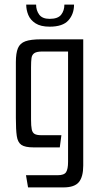

<svg xmlns="http://www.w3.org/2000/svg" viewBox="-20 -641 436 835"><path d="M102 174 93 121H231Q259 121 267.5 107.5Q276 94 276 63V-417H165Q140 -417 129.5 -410Q119 -403 117 -388.5Q115 -374 115 -348V-121Q115 -93 118 -78.5Q121 -64 130.5 -58.5Q140 -53 160 -53H247L240 0H126Q89 0 73 -11Q57 -22 53 -49.5Q49 -77 49 -128V-371Q49 -410 58 -431.5Q67 -453 90.5 -461.5Q114 -470 159 -470H342V79Q342 128 323 151Q304 174 256 174ZM196 -525Q157 -525 134.5 -539.5Q112 -554 103 -576Q94 -598 94 -621H137Q137 -596 150.5 -577.5Q164 -559 196 -559Q232 -559 246 -577Q260 -595 260 -621H302Q302 -580 277.5 -552.5Q253 -525 196 -525Z"/></svg>

Font: Smooch Sans Thin Medium
Style: Regular
Weight: 500
Version: Version 1.010